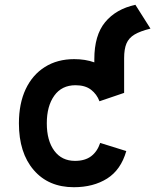

<svg xmlns="http://www.w3.org/2000/svg" viewBox="-20 -770 656 802"><path d="M288.5 12Q182.5 12 120.8 -59.8Q59 -131.5 59 -255Q59 -337.5 87.2 -397.5Q115.5 -457.5 167.5 -490.2Q219.5 -523 290 -523Q336.5 -523 374 -509.5V-522.5Q374 -622.5 419 -677.2Q464 -732 545.5 -750L608.5 -650.5Q566 -640 542 -625.8Q518 -611.5 508.2 -588.2Q498.5 -565 498.5 -527V-382L395.5 -347Q384.5 -376.5 360.2 -395.2Q336 -414 295.5 -414Q238 -414 206.8 -370.5Q175.5 -327 175.5 -255Q175.5 -182.5 206.8 -140.2Q238 -98 293.5 -98Q335 -98 360.8 -117.5Q386.5 -137 398.5 -173L507.5 -139Q485 -60.5 427.5 -24.2Q370 12 288.5 12Z"/></svg>

Font: Overpass Mono
Style: Bold
Weight: 700
Monospace: yes
Designer: Delve Withrington, Dave Bailey
Foundry: Delve Fonts LLC
Version: Version 4.000